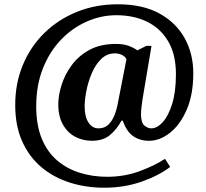

<svg xmlns="http://www.w3.org/2000/svg" viewBox="-20 -734 961 896"><path d="M466 142Q381 142 305.5 118Q230 94 173 46Q116 -2 83.5 -74.5Q51 -147 51 -244Q51 -345 86.5 -430.5Q122 -516 186.5 -579.5Q251 -643 338.5 -678.5Q426 -714 530 -714Q646 -714 724 -671Q802 -628 842 -555.5Q882 -483 882 -392Q882 -293 851.5 -222.5Q821 -152 773.5 -114.5Q726 -77 676 -77Q632 -77 601 -99Q570 -121 553 -171H547Q526 -132 494 -104.5Q462 -77 409 -77Q367 -77 331.5 -95.5Q296 -114 274 -152Q252 -190 252 -248Q252 -288 267 -336.5Q282 -385 314 -429Q346 -473 397 -501Q448 -529 521 -529Q556 -529 580.5 -520Q605 -511 621 -499L663 -520H687L645 -270Q643 -258 640.5 -236Q638 -214 638 -202Q638 -161 654 -148Q670 -135 686 -135Q713 -135 739.5 -164Q766 -193 783.5 -249.5Q801 -306 801 -388Q801 -480 765 -541Q729 -602 666.5 -632.5Q604 -663 523 -663Q452 -663 385 -633.5Q318 -604 265 -549Q212 -494 180.5 -415.5Q149 -337 149 -238Q149 -150 175 -87Q201 -24 247 15Q293 54 353 72.5Q413 91 480 91Q561 91 632.5 64.5Q704 38 750 7L774 45Q722 85 641.5 113.5Q561 142 466 142ZM439 -135Q468 -135 486 -152.5Q504 -170 514.5 -197Q525 -224 530 -253L570 -457Q564 -471 548.5 -478Q533 -485 517 -485Q479 -485 452 -458.5Q425 -432 408 -391.5Q391 -351 383 -309.5Q375 -268 375 -238Q375 -189 393 -162Q411 -135 439 -135Z"/></svg>

Font: Noto Serif Bengali
Style: Bold
Weight: 700
Designer: Juan Bruce, Universal Thirst, Indian Type Foundry and the Monotype Design Team.
Foundry: Monotype Imaging Inc.
Version: Version 2.003; ttfautohint (v1.8.4.7-5d5b)